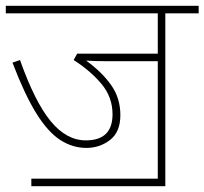

<svg xmlns="http://www.w3.org/2000/svg" viewBox="-20 -642 705 662"><path d="M88 -26H524V-431H345Q309 -431 277 -433Q331 -394 363 -349Q395 -304 395 -245Q395 -187 359.5 -159.5Q324 -132 278 -132Q230 -132 187.5 -159.5Q145 -187 105 -251.5Q65 -316 23 -426L49 -435Q100 -291 154.5 -224.5Q209 -158 276 -158Q368 -158 368 -248Q368 -307 330 -352.5Q292 -398 234 -435L246 -457H524V-596H0V-622H665V-596H550V0H88Z"/></svg>

Font: Noto Sans Devanagari Thin
Style: Regular
Weight: 100
Designer: Jelle Bosma - Monotype Design Team
Foundry: Monotype Imaging Inc.
Version: Version 2.004; ttfautohint (v1.8.4.7-5d5b)